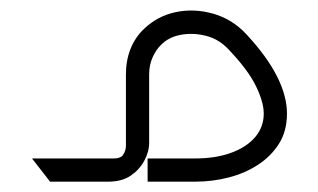

<svg xmlns="http://www.w3.org/2000/svg" viewBox="-20 -352 617 372"><path d="M77 0 42 -45H94L129 0ZM94 0V-45H196Q213 -44 218.5 -52Q224 -60 224 -70V-208Q224 -235 233 -257.5Q242 -280 259 -296Q285 -321 320.5 -328.5Q356 -336 393 -325.5Q430 -315 457 -286Q497 -243 516.5 -204.5Q536 -166 536 -132Q536 -98 520.5 -73.5Q505 -49 479.5 -32.5Q454 -16 422.5 -8Q391 0 358 0H266V-45H358Q398 -45 428 -56Q458 -67 474.5 -86.5Q491 -106 491 -132Q491 -154 476 -185Q461 -216 424 -255Q405 -276 379.5 -282.5Q354 -289 330 -284.5Q306 -280 291 -264Q282 -255 275.5 -240.5Q269 -226 269 -208V-76Q269 -58 259.5 -40.5Q250 -23 233 -11.5Q216 0 189 0Z"/></svg>

Font: Mada Light
Style: Regular
Weight: 300
Designer: Khaled Hosny
Version: Version 1.5